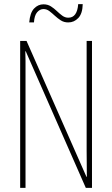

<svg xmlns="http://www.w3.org/2000/svg" viewBox="-20 -913 544 933"><path d="M427 0H397L105 -664H103Q104 -644 104 -617Q104 -590 104 -548V0H78V-714H109L400 -54H402Q402 -88 401.5 -123.5Q401 -159 401 -181V-714H427ZM122 -804Q126 -851 145.5 -871.5Q165 -892 191 -892Q212 -892 227.5 -882Q243 -872 256 -859.5Q269 -847 282.5 -837Q296 -827 312 -827Q355 -827 360 -893H382Q381 -847 360.5 -825.5Q340 -804 312 -804Q291 -804 275.5 -814Q260 -824 246.5 -836.5Q233 -849 220 -859Q207 -869 191 -869Q174 -869 160.5 -853.5Q147 -838 145 -804Z"/></svg>

Font: Noto Sans Lao ExtraCondensed Thin
Style: Regular
Weight: 100
Width: 2
Designer: Monotype Design Team
Foundry: Monotype Imaging Inc.
Version: Version 2.003; ttfautohint (v1.8.4.7-5d5b)